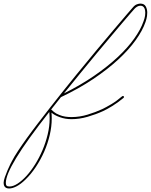

<svg xmlns="http://www.w3.org/2000/svg" viewBox="-334 -679 843 1073"><path d="M-283.2 374.3Q-292.3 374.3 -298.5 371.4Q-304.7 368.5 -307.9 363.9Q-311.2 359.4 -312.5 353.8Q-313.8 348.3 -313.8 343.1Q-313.8 331.4 -307 311.5Q-300.1 291.7 -291.7 272.1Q-283.2 252.6 -275.7 237.3Q-268.2 222 -266.3 219.4Q-254.6 196.6 -233.1 164.1Q-211.6 131.5 -183.3 92.1Q-154.9 52.7 -121.1 8.8Q-87.2 -35.2 -51.4 -81.1Q-15.6 -127 20.8 -172.5Q57.3 -218.1 91.8 -260.4Q150.4 -332.7 205.4 -398.4Q260.4 -464.2 303.7 -515.3Q347 -566.4 375 -599Q403 -631.5 408.9 -638Q419.9 -651 431.3 -654.9Q442.7 -658.9 449.9 -658.9Q472 -658.9 480.5 -643.2Q488.9 -627.6 488.9 -608.1Q488.9 -598.3 487.6 -589.5Q486.3 -580.7 484.4 -573.2Q482.4 -565.8 480.8 -561.2Q479.2 -556.6 479.2 -556Q462.9 -508.5 424.5 -454.8Q386.1 -401 326.5 -346Q266.9 -291 186.8 -237.3Q106.8 -183.6 6.5 -136.1Q-7.2 -119.1 -20.8 -101.6Q-34.5 -84 -48.2 -67.1Q-44.9 -63.8 -32.9 -53.7Q-20.8 -43.6 -2 -36.5Q13.7 -29.9 30.6 -27.3Q47.5 -24.7 65.8 -24.7Q110.7 -24.7 155.6 -38.4Q200.5 -52.1 237 -69Q257.8 -78.8 287.4 -96.4Q317.1 -113.9 349 -141.3Q351.6 -142.6 352.9 -142.6Q358.7 -142.6 358.7 -136.7Q358.7 -134.1 356.8 -132.2Q323.6 -104.8 293.3 -86.3Q263 -67.7 241.5 -57.9Q201.8 -39.7 155.9 -26.4Q110 -13 65.1 -13Q31.2 -13 0.3 -24.1Q-30.6 -35.2 -46.2 -49.5Q-45.6 -41 -45.2 -32.9Q-44.9 -24.7 -44.9 -16.3Q-44.9 28 -56 75.5Q-67.1 123 -86.9 168.3Q-106.8 213.5 -133.8 254.2Q-160.8 294.9 -192.1 324.9Q-217.4 349.6 -240.9 362Q-264.3 374.3 -283.2 374.3ZM-58.6 -53.4Q-123 28.6 -168.9 92.4Q-214.8 156.2 -244.1 204.8Q-273.4 253.3 -287.4 287.1Q-301.4 321 -301.4 343.1Q-301.4 354.2 -296.9 358.7Q-292.3 363.3 -281.2 363.3Q-260.4 363.3 -235.4 347Q-210.3 330.7 -185.2 303.1Q-160.2 275.4 -137 238.3Q-113.9 201.2 -96 158.9Q-78.1 116.5 -67.4 71.6Q-56.6 26.7 -56.6 -16.3Q-56.6 -34.5 -58.6 -53.4ZM418 -630.2Q413.4 -625 395.2 -604.2Q377 -583.3 348.6 -549.8Q320.3 -516.3 283.2 -472.3Q246.1 -428.4 203.8 -377.6Q161.5 -326.8 115.6 -270.5Q69.7 -214.2 23.4 -156.9Q117.2 -203.8 192.4 -255.5Q267.6 -307.3 323.6 -359.7Q379.6 -412.1 416 -463.2Q452.5 -514.3 468.1 -559.9Q468.8 -560.5 473.3 -575.5Q477.9 -590.5 477.9 -608.7Q477.9 -615.2 476.6 -622.1Q475.3 -628.9 472.3 -634.4Q469.4 -640 464.2 -643.6Q459 -647.1 450.5 -647.1Q441.4 -647.1 432.6 -641.9Q423.8 -636.7 418 -630.2Z"/></svg>

Font: League Script
Style: League Script
Weight: 400
Foundry: Haley Fiege
Version: Version 1.001